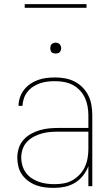

<svg xmlns="http://www.w3.org/2000/svg" viewBox="-20 -904 540 932"><path d="M242 8Q220 8 198.5 5.5Q177 3 156.5 -4.5Q136 -12 118 -25Q100 -38 87.5 -55.5Q75 -73 69.5 -94.5Q64 -116 64 -138Q64 -162 71 -184.5Q78 -207 94 -225Q110 -243 131 -254.5Q152 -266 174.5 -272.5Q197 -279 220.5 -281Q244 -283 268 -283H409V-345Q409 -366 405 -388Q401 -410 392 -429.5Q383 -449 367.5 -465.5Q352 -482 332.5 -492Q313 -502 291.5 -506Q270 -510 248 -510Q230 -510 211.5 -508Q193 -506 175 -500Q157 -494 141 -483.5Q125 -473 113.5 -458.5Q102 -444 96 -426.5Q90 -409 89 -390H70Q70 -411 77 -431.5Q84 -452 97 -468.5Q110 -485 127.5 -497Q145 -509 165 -516Q185 -523 206 -525.5Q227 -528 248 -528Q273 -528 297 -523.5Q321 -519 342.5 -508Q364 -497 381.5 -479Q399 -461 409.5 -439Q420 -417 424 -393Q428 -369 428 -345V0H409V-97Q399 -72 382.5 -51Q366 -30 343.5 -16.5Q321 -3 295 2.5Q269 8 242 8ZM245 -10Q268 -10 290 -14Q312 -18 331.5 -29Q351 -40 366.5 -56.5Q382 -73 391.5 -93Q401 -113 405 -135.5Q409 -158 409 -180V-265H268Q247 -265 226 -263.5Q205 -262 184.5 -256.5Q164 -251 145 -241Q126 -231 111.5 -216Q97 -201 90 -180.5Q83 -160 83 -139Q83 -120 88.5 -101Q94 -82 105.5 -66Q117 -50 133.5 -39Q150 -28 168.5 -21.5Q187 -15 206.5 -12.5Q226 -10 245 -10ZM250 -644Q245 -644 239.5 -645.5Q234 -647 230.5 -650.5Q227 -654 225.5 -659.5Q224 -665 224 -670Q224 -675 225.5 -680.5Q227 -686 230.5 -689.5Q234 -693 239.5 -695Q245 -697 250 -697Q255 -697 260.5 -695Q266 -693 269.5 -689.5Q273 -686 275 -680.5Q277 -675 277 -670Q277 -665 275 -659.5Q273 -654 269.5 -650.5Q266 -647 260.5 -645.5Q255 -644 250 -644ZM400 -866H100V-884H400Z"/></svg>

Font: Iosevka Thin
Style: Regular
Weight: 100
Monospace: yes
Designer: Belleve Invis
Foundry: Belleve Invis
Version: Version 32.5.0; ttfautohint (v1.8.4)